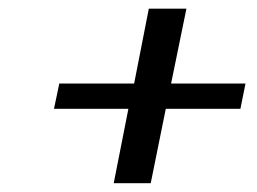

<svg xmlns="http://www.w3.org/2000/svg" viewBox="-20 -453 591 441"><path d="M373 -261.2H543.9L532.2 -203.1H360.8L326.2 -32.2H241.2L274.9 -203.1H104L116.2 -261.2H288.1L321.8 -433.1H408.2Z"/></svg>

Font: Linux Libertine O
Style: Semibold Italic
Weight: 600
Italic angle: -11.5°
Designer: Philipp H. Poll
Foundry: Philipp H. Poll
Version: Version 5.1.2